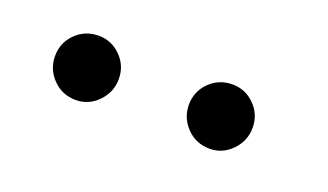

<svg xmlns="http://www.w3.org/2000/svg" viewBox="-31 -770 628 368"><g transform="rotate(20 283.0 -586.5)"><path d="M400 -521Q372 -521 353 -540.5Q334 -560 334 -587Q334 -614 353 -633Q372 -652 400 -652Q426 -652 445 -633Q464 -614 464 -587Q464 -560 445 -540.5Q426 -521 400 -521ZM127 -521Q99 -521 80 -540.5Q61 -560 61 -587Q61 -614 80 -633Q99 -652 127 -652Q153 -652 172 -633Q191 -614 191 -587Q191 -560 172 -540.5Q153 -521 127 -521Z"/></g></svg>

Font: Lil Grotesk Medium
Style: Regular
Weight: 500
Designer: Bastien Sozeau
Foundry: NBR — Bastien Sozeau
Version: Version 3.003; ttfautohint (v1.8.4.7-5d5b);gftools[0.9.33]